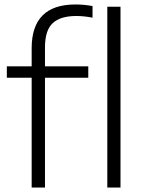

<svg xmlns="http://www.w3.org/2000/svg" viewBox="-20 -838 645 858"><path d="M121.5 0V-490.5H10.5V-541.5H121.5V-622.5Q121.5 -818 317 -818Q355.5 -818 393.5 -811V-759Q356 -766.5 320.5 -766.5Q250 -766.5 215.5 -734.5Q181 -702.5 181 -626V-541.5H374.5V-490.5H181V0ZM459.5 0V-808H518.5V0Z"/></svg>

Font: Encode Sans Semi Expanded Light
Style: Regular
Weight: 300
Width: 6
Designer: Multiple Designers
Foundry: Impallari Type
Version: Version 3.000; ttfautohint (v1.8.3) -l 8 -r 50 -G 200 -x 14 